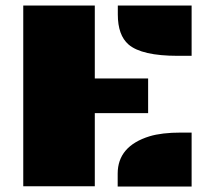

<svg xmlns="http://www.w3.org/2000/svg" viewBox="-20 -685 789 705"><path d="M412.6 -664.6H683.6V-480H632.8Q500.5 -480 452.1 -521.5Q412.6 -555.7 412.6 -631.8ZM65.4 -664.6H328.1V-397H523.9V-269.5H328.1V-1H65.4ZM412.1 -47.4Q412.1 -148.4 529.3 -184.6Q574.2 -198.2 645 -198.2H683.6V0H412.1Z"/></svg>

Font: Plaster
Style: Regular
Weight: 400
Designer: Eben Sorkin
Foundry: Eben Sorkin
Version: Version 1.007